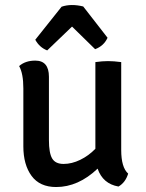

<svg xmlns="http://www.w3.org/2000/svg" viewBox="-20 -744 587 773"><path d="M74 -155V-388Q74 -448 57 -478Q82 -500 122 -500Q177 -500 177 -435V-180Q177 -128 190 -106Q203 -84 236 -84Q269 -84 303 -100.5Q337 -117 364 -145V-494Q392 -498 415 -498Q438 -498 468 -494V-140Q468 -70 496 -45Q485 -9 457 7Q394 -4 373 -65Q295 9 206 9Q140 9 107 -36Q74 -81 74 -155ZM363 -546 270 -637 170 -541Q139 -553 122 -584L228 -717Q266 -730 315 -718L413 -592Q398 -559 363 -546Z"/></svg>

Font: Signika
Style: Regular
Weight: 400
Designer: Anna Giedrys
Foundry: Anna Giedrys
Version: Version 1.001